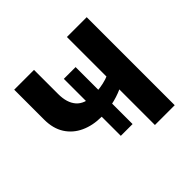

<svg xmlns="http://www.w3.org/2000/svg" viewBox="-159 -836 1015 1015"><g transform="rotate(-45 348.5 -329.0)"><path d="M292 -87V-513H380V-87ZM460 0V-658H608V0ZM291 -230Q226 -230 175 -253.5Q124 -277 95 -322.5Q66 -368 66 -434V-658H214V-477Q214 -412 245 -376.5Q276 -341 343 -341Q367 -341 394 -345Q421 -349 444.5 -356.5Q468 -364 480 -373L531 -313Q502 -285 461 -266.5Q420 -248 375.5 -239Q331 -230 291 -230Z"/></g></svg>

Font: Ysabeau ExtraBold
Style: Regular
Weight: 800
Designer: Christian Thalmann (Catharsis Fonts)
Version: Version 2.002